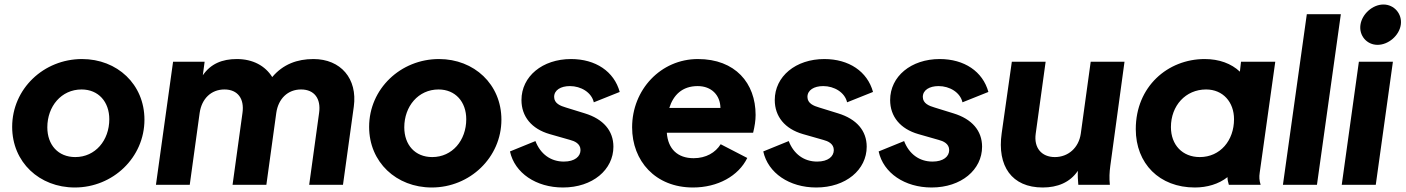

<svg xmlns="http://www.w3.org/2000/svg" viewBox="-20 -820 6237 852"><path d="M312 12C481 12 621 -121 621 -289C621 -446 500 -558 344 -558C174 -558 34 -426 34 -257C34 -100 155 12 312 12ZM190 -255C190 -348 252 -423 342 -423C417 -423 465 -368 465 -291C465 -197 403 -123 314 -123C238 -123 190 -177 190 -255Z M672 0H822L866 -319C875 -382 917 -423 976 -423C1035 -423 1065 -382 1056 -319L1012 0H1162L1206 -319C1215 -382 1257 -423 1316 -423C1375 -423 1405 -382 1396 -319L1352 0H1502L1550 -347C1567 -471 1492 -558 1371 -558C1299 -558 1236 -535 1188 -478C1157 -528 1102 -558 1031 -558C966 -558 915 -537 880 -486L888 -546H748Z M1896 12C2065 12 2205 -121 2205 -289C2205 -446 2084 -558 1928 -558C1758 -558 1618 -426 1618 -257C1618 -100 1739 12 1896 12ZM1774 -255C1774 -348 1836 -423 1926 -423C2001 -423 2049 -368 2049 -291C2049 -197 1987 -123 1898 -123C1822 -123 1774 -177 1774 -255Z M2478 12C2610 12 2702 -67 2702 -169C2702 -240 2657 -292 2575 -317L2491 -343C2467 -350 2439 -361 2439 -390C2439 -420 2468 -438 2509 -438C2558 -438 2605 -410 2615 -366L2730 -412C2705 -503 2623 -558 2514 -558C2387 -558 2294 -481 2294 -376C2294 -303 2339 -248 2419 -225L2510 -199C2529 -194 2556 -183 2556 -154C2556 -126 2531 -103 2482 -103C2423 -103 2378 -137 2356 -194L2243 -148C2264 -52 2359 12 2478 12Z M3055 12C3165 12 3257 -39 3296 -119L3178 -180C3155 -143 3113 -118 3058 -118C2987 -118 2944 -159 2939 -231H3322C3329 -260 3333 -285 3333 -310C3333 -451 3243 -558 3077 -558C2912 -558 2785 -422 2785 -255C2785 -106 2888 12 3055 12ZM2950 -341C2968 -398 3007 -438 3076 -438C3137 -438 3176 -398 3177 -341Z M3602 12C3734 12 3826 -67 3826 -169C3826 -240 3781 -292 3699 -317L3615 -343C3591 -350 3563 -361 3563 -390C3563 -420 3592 -438 3633 -438C3682 -438 3729 -410 3739 -366L3854 -412C3829 -503 3747 -558 3638 -558C3511 -558 3418 -481 3418 -376C3418 -303 3463 -248 3543 -225L3634 -199C3653 -194 3680 -183 3680 -154C3680 -126 3655 -103 3606 -103C3547 -103 3502 -137 3480 -194L3367 -148C3388 -52 3483 12 3602 12Z M4114 12C4246 12 4338 -67 4338 -169C4338 -240 4293 -292 4211 -317L4127 -343C4103 -350 4075 -361 4075 -390C4075 -420 4104 -438 4145 -438C4194 -438 4241 -410 4251 -366L4366 -412C4341 -503 4259 -558 4150 -558C4023 -558 3930 -481 3930 -376C3930 -303 3975 -248 4055 -225L4146 -199C4165 -194 4192 -183 4192 -154C4192 -126 4167 -103 4118 -103C4059 -103 4014 -137 3992 -194L3879 -148C3900 -52 3995 12 4114 12Z M4607 12C4672 12 4728 -10 4763 -62C4762 -41 4763 -22 4765 0H4905C4902 -31 4903 -54 4907 -84L4970 -546H4820L4776 -227C4767 -164 4720 -123 4661 -123C4602 -123 4567 -164 4576 -227L4620 -546H4470L4425 -229C4404 -83 4470 12 4607 12Z M5282 12C5336 12 5388 -3 5427 -34C5427 -23 5429 -13 5433 0H5574C5568 -20 5567 -34 5570 -54L5639 -546H5487L5482 -502C5444 -538 5390 -558 5326 -558C5162 -558 5020 -436 5020 -247C5020 -94 5125 12 5282 12ZM5176 -256C5176 -351 5241 -423 5332 -423C5407 -423 5456 -367 5456 -291C5456 -197 5395 -123 5304 -123C5227 -123 5176 -177 5176 -256Z M5673 0H5824L5930 -757H5779Z M5934 0H6085L6161 -546H6010ZM6017 -710C6010 -662 6045 -621 6093 -621C6141 -621 6189 -662 6196 -710C6203 -758 6167 -800 6119 -800C6071 -800 6024 -758 6017 -710Z"/></svg>

Font: Mluvka ExtraBold
Style: Italic
Weight: 800
Italic angle: -8°
Designer: Modified by Jiří Krblich, Original typeface by Gumpita Rahayu
Foundry: Gumpita Rahayu & Jiří Krblich
Version: Version 2.000;Glyphs 3.1.1 (3134)